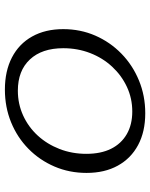

<svg xmlns="http://www.w3.org/2000/svg" viewBox="69 -691 634 812"><g transform="rotate(90 386.0 -285.0)"><path d="M358.9 11.3Q280.6 11.3 223 -18.5Q165.3 -48.4 134.3 -104Q103.2 -159.7 103.2 -235.5Q103.2 -308.1 130.6 -371Q158.1 -433.9 206.9 -481.5Q255.6 -529 320.2 -555.6Q384.7 -582.3 458.9 -582.3Q537.1 -582.3 593.5 -552Q650 -521.8 680.6 -466.1Q711.3 -410.5 711.3 -333.9Q711.3 -261.3 684.3 -198.4Q657.3 -135.5 609.3 -88.3Q561.3 -41.1 497.2 -14.9Q433.1 11.3 358.9 11.3ZM363.7 -43.5Q419.4 -43.5 468.1 -65.7Q516.9 -87.9 553.2 -127.4Q589.5 -166.9 610.1 -219.8Q630.6 -272.6 630.6 -333.1Q630.6 -394.4 609.3 -437.5Q587.9 -480.6 547.6 -504Q507.3 -527.4 451.6 -527.4Q396 -527.4 347.6 -504.8Q299.2 -482.3 262.1 -442.3Q225 -402.4 204.4 -349.2Q183.9 -296 183.9 -235.5Q183.9 -145.2 231.5 -94.4Q279 -43.5 363.7 -43.5Z"/></g></svg>

Font: Playfair 5pt SemiExpanded Light
Style: Italic
Weight: 300
Width: 6
Italic angle: -15.6°
Designer: Claus Eggers Sørensen
Foundry: Claus Eggers Sørensen
Version: Version 2.203